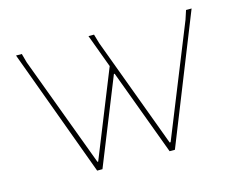

<svg xmlns="http://www.w3.org/2000/svg" viewBox="-77 -621 917 735"><g transform="rotate(-15 381.5 -253.0)"><path d="M245.1 0H224.1L38.1 -505.9H61L70.8 -470.2L233.9 -32.2H236.8L374 -374L325.2 -505.9H347.2L357.9 -469.2L520 -32.2H523.9L700.2 -470.2L711.9 -505.9H733.9L532.2 0H511.2L384.8 -340.8H381.8Z"/></g></svg>

Font: Datalegreya
Style: Gradient
Weight: 400
Designer: Figs Lab
Foundry: Figs Lab
Version: Version 1.002;PS 001.002;hotconv 1.0.70;makeotf.lib2.5.58329